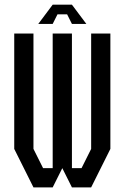

<svg xmlns="http://www.w3.org/2000/svg" viewBox="-20 -812 540 832"><path d="M291.7 -83.3H333.3L375 -166.7V-666.7H458.3V-166.7L375 0H291.7L250 -83.3L208.3 0H125L41.7 -166.7V-666.7H125V-166.7L166.7 -83.3H208.3V-666.7H291.7ZM291.7 -791.7 354.2 -708.3H291.7L270.8 -750H229.2L208.3 -708.3H145.8L208.3 -791.7Z"/></svg>

Font: Yulong
Style: Regular
Weight: 400
Designer: GGBotNet
Foundry: f0n7.com
Version: 1.00